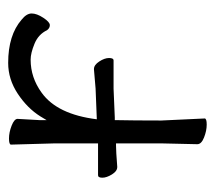

<svg xmlns="http://www.w3.org/2000/svg" viewBox="-48 -473 526 470"><g transform="rotate(-90 215.0 -238.0)"><path d="M159 -458 156 -405V-387L165 -402Q185 -434 220.5 -457.5Q256 -481 296 -481Q364 -481 402 -448Q417 -436 417 -423.5Q417 -411 406.5 -395Q396 -379 388.5 -379Q381 -379 376 -386Q366 -407 343 -416.5Q320 -426 304 -426Q260 -426 223 -399Q170 -361 158 -264L233 -267Q256 -269 280 -271H281Q291 -271 299.5 -258Q308 -245 308 -234Q308 -223 302 -223H233L162 -220H156Q155 -174 155 -106Q155 -106 160 0Q160 5 145 5Q130 5 113.5 -1.5Q97 -8 97 -18L99 -106V-217H94Q80 -217 42 -214H41Q31 -214 23 -227Q15 -240 15 -250.5Q15 -261 21 -261H99V-367L96 -474Q96 -479 111 -479Q126 -479 142.5 -472.5Q159 -466 159 -458ZM376 -386Q376 -387 376 -387Z"/></g></svg>

Font: LXGW WenKai Lite Light
Style: Regular
Weight: 300
Designer: LXGW / Fontworks Inc.
Foundry: LXGW / Fontworks Inc.
Version: Version 1.511; March 25, 2025